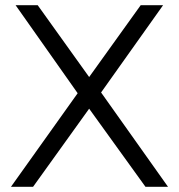

<svg xmlns="http://www.w3.org/2000/svg" viewBox="-20 -720 690 740"><path d="M22.2 0 279.3 -360.7 40.1 -700H125.3L323.6 -423.1L522.3 -700H608.6L369.6 -363.6L627.6 0H540.7L323.6 -301.1L107.4 0Z"/></svg>

Font: Montserrat Thin
Style: Regular
Weight: 100
Designer: Julieta Ulanovsky
Foundry: Julieta Ulanovsky
Version: Version 9.000